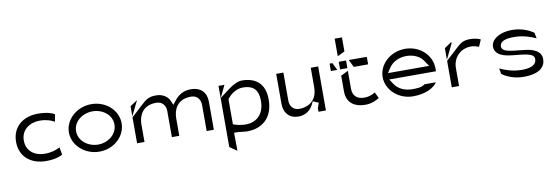

<svg xmlns="http://www.w3.org/2000/svg" viewBox="-58 -1064 4895 1685"><g transform="rotate(-10 2389.5 -221.5)"><path d="M48 -225C48 -91 147 -14 279 -14C365 -14 408 -34 427 -45L415 -112C387 -96 341 -79 279 -79C192 -79 117 -129 117 -225C117 -322 197 -373 284 -373C344 -373 386 -357 415 -340L427 -405C410 -416 365 -436 279 -436C147 -436 48 -359 48 -225Z M519 -226C519 -111 625 -14 755 -14C886 -14 989 -111 989 -226C989 -341 886 -437 755 -437C625 -437 519 -341 519 -226ZM583 -226C583 -313 666 -373 755 -373C844 -373 925 -313 925 -226C925 -140 844 -77 755 -77C665 -77 583 -139 583 -226Z M1092 -29H1158V-183C1158 -252 1188 -350 1318 -350C1373 -350 1402 -311 1402 -260V-29H1468V-183C1468 -253 1498 -350 1628 -350C1683 -350 1712 -311 1712 -260V-29H1776V-278C1776 -358 1731 -414 1636 -414C1570 -414 1525 -383 1491 -340L1464 -306L1446 -349C1425 -388 1385 -414 1326 -414C1257 -414 1233 -389 1196 -356L1092 -260ZM1092 -269 1157 -402 1092 -359Z M1883 144 1948 189 1946 28H1976H1977C2007 30 2042 36 2062 36C2190 36 2296 -38 2296 -208C2296 -356 2208 -412 2092 -412C2054 -412 2008 -385 1978 -364L1884 -293L1936 -401H1883ZM1949 -47V-268L1954 -278L1956 -280C1973 -301 2024 -350 2089 -350C2163 -350 2227 -325 2227 -207C2227 -78 2146 -26 2062 -26C2025 -26 1990 -33 1966 -41Z M2400 -150C2400 -69 2447 -14 2530 -14C2610 -14 2648 -71 2659 -93L2674 -124L2724 -103L2708 -56V-25H2774V-417H2708V-245C2708 -88 2579 -79 2548 -79C2494 -79 2464 -116 2464 -168V-417H2400Z M2877 -358H2934L2902 -424H2877ZM2959 -158C2961 -68 3017 -14 3127 -14C3181 -14 3225 -36 3250 -52L3223 -106C3202 -92 3169 -77 3127 -77C3062 -77 3024 -111 3024 -174V-334L2959 -302ZM2959 -358H3024V-426H2959ZM2959 -475 3024 -507V-632H2959ZM3048 -426 3081 -359H3209V-426Z M3315 -226C3315 -111 3421 -14 3551 -14C3662 -14 3740 -56 3767 -101H3666C3635 -75 3581 -77 3551 -77C3486 -77 3427 -106 3398 -151L3368 -196H3785V-222C3785 -340 3682 -437 3551 -437C3421 -437 3315 -341 3315 -226ZM3367 -253 3397 -298C3426 -343 3485 -373 3551 -373C3616 -373 3675 -346 3704 -297L3734 -253Z M3897 -33H3962V-191C3962 -301 4048 -357 4121 -357C4152 -357 4175 -350 4194 -341L4221 -403C4203 -411 4170 -422 4129 -422C4060 -422 4037 -397 4000 -364L3897 -269ZM3897 -279 3962 -413V-426L3897 -382Z M4315 -323C4315 -257 4372 -232 4444 -221C4499 -212 4567 -212 4615 -197C4634 -192 4661 -181 4661 -151C4661 -93 4600 -77 4529 -77C4450 -77 4381 -102 4335 -124L4345 -73C4366 -57 4435 -14 4535 -14C4685 -14 4730 -75 4730 -138C4730 -189 4697 -215 4651 -231C4589 -253 4493 -247 4427 -267C4407 -273 4384 -285 4384 -310C4384 -363 4449 -373 4511 -373C4590 -373 4658 -349 4705 -327L4695 -378C4674 -394 4605 -437 4505 -437C4385 -437 4315 -379 4315 -323Z"/></g></svg>

Font: Charger Static
Style: Regular
Weight: 1000
Designer: Jasper
Foundry: KineticPlasma Fonts/Cannot Into Space Fonts
Version: Version 1.1